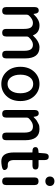

<svg xmlns="http://www.w3.org/2000/svg" viewBox="1010 -1840 843 2903"><g transform="rotate(90 1431.5 -388.5)"><path d="M145 0Q87 0 87 -60V-491Q87 -550 134 -553Q180 -555 187 -497L189 -480Q190 -473 191.5 -473Q193 -473 205 -485Q279 -564 363 -564Q477 -564 513 -468Q515 -463 518 -467Q609 -564 694 -564Q863 -564 863 -346V-60Q863 0 806 0Q748 0 748 -60V-332Q748 -402 725.5 -433.5Q703 -465 656 -465Q601 -465 544 -403Q532 -390 532 -372V-60Q532 0 475 0Q417 0 417 -60V-332Q417 -403 395 -434Q373 -465 325 -465Q270 -465 214 -404Q202 -390 202 -372V-60Q202 0 145 0Z M1069 -62Q990 -143 990 -275Q990 -407 1069 -488Q1142 -564 1249 -564Q1356 -564 1430 -488Q1508 -407 1508 -275Q1508 -143 1430 -62Q1356 13 1249 13Q1142 13 1069 -62ZM1147 -134Q1185 -81 1249.5 -81Q1314 -81 1352 -134Q1390 -187 1390 -275Q1390 -363 1352 -416Q1314 -469 1249.5 -469Q1185 -469 1147 -416Q1109 -363 1109 -275Q1109 -187 1147 -134Z M1701 0Q1643 0 1643 -60V-491Q1643 -550 1690 -553Q1736 -555 1743 -497L1745 -481Q1746 -474 1747.5 -474Q1749 -474 1762 -486Q1793 -517 1805 -523Q1831 -537 1857 -551Q1879 -564 1931 -564Q2100 -564 2100 -346V-60Q2100 0 2043 0Q1985 0 1985 -60V-332Q1985 -403 1963 -434Q1941 -465 1892 -465Q1856 -465 1824 -446Q1797 -430 1770 -403Q1758 -390 1758 -372V-60Q1758 0 1701 0Z M2485 7Q2452 13 2418 13Q2285 13 2285 -180V-453Q2285 -458 2280 -458H2264Q2205 -458 2204 -501Q2202 -544 2261 -548L2284 -549Q2291 -550 2292 -557L2299 -647Q2304 -706 2352 -704Q2400 -702 2400 -643V-555Q2400 -550 2405 -550H2483Q2543 -550 2543 -504Q2543 -458 2483 -458H2405Q2400 -458 2400 -453V-179Q2400 -79 2478 -85Q2532 -89 2548 -49Q2563 -8 2501 4Z M2721 0Q2663 0 2663 -60V-490Q2663 -550 2721 -550Q2778 -550 2778 -490V-60Q2778 0 2721 0ZM2720 -653Q2688 -653 2668.5 -672Q2649 -691 2649 -722Q2649 -753 2668.5 -771.5Q2688 -790 2720 -790Q2752 -790 2772 -771.5Q2792 -753 2792 -722Q2792 -691 2772 -672Q2752 -653 2720 -653Z"/></g></svg>

Font: Resource Han Rounded KR Medium
Style: Regular
Weight: 500
Designer: Cyano Hao (round all glyphs); Ryoko NISHIZUKA 西塚涼子 (kana, bopomofo & ideographs); Paul D. Hunt (Latin, Greek & Cyrillic)
Foundry: Cyano Hao
Version: 0.990